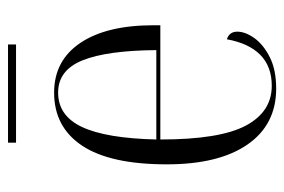

<svg xmlns="http://www.w3.org/2000/svg" viewBox="-135 -564 709 479"><g transform="rotate(-90 219.5 -324.5)"><path d="M238 10Q148 10 98.5 -61.5Q49 -133 49 -263Q49 -404 95.5 -474Q142 -544 228 -544Q308 -544 352 -478.5Q396 -413 396 -296V-279H111Q111 -131 145.5 -66Q180 -1 245 -1Q293 -1 322 -29.5Q351 -58 361 -113Q380 -107 380 -87Q380 -67 364 -44.5Q348 -22 316.5 -6Q285 10 238 10ZM334 -289Q333 -412 308.5 -473Q284 -534 228 -534Q170 -534 142 -474Q114 -414 111 -289ZM103 -639V-659H348V-639Z"/></g></svg>

Font: Noto Serif Display Condensed Light
Style: Regular
Weight: 300
Width: 3
Designer: Monotype Design Team
Foundry: Monotype Imaging Inc.
Version: Version 2.009